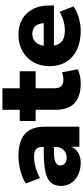

<svg xmlns="http://www.w3.org/2000/svg" viewBox="429 -1104 686 1584"><g transform="rotate(-90 772.0 -312.0)"><path d="M223 11Q166 11 122.5 -10Q79 -31 54.5 -67.5Q30 -104 30 -151Q30 -205 58 -236Q86 -267 148 -280.5Q210 -294 313 -294H368V-210H313Q284 -210 262.5 -207Q241 -204 227 -197.5Q213 -191 206 -181Q199 -171 199 -158Q199 -135 215.5 -120Q232 -105 263 -105Q288 -105 307.5 -116Q327 -127 339 -146.5Q351 -166 351 -192V-308Q351 -344 332.5 -359Q314 -374 269 -374Q231 -374 185 -362Q139 -350 95 -325L50 -442Q76 -460 114.5 -474Q153 -488 196.5 -495.5Q240 -503 277 -503Q359 -503 412.5 -479.5Q466 -456 492.5 -407.5Q519 -359 519 -283V0H353V-93H359Q354 -61 336 -38Q318 -15 289 -2Q260 11 223 11Z M878 11Q766 11 712 -41Q658 -93 658 -198V-361H566V-492H658V-635H836V-492H976V-361H836V-204Q836 -167 853.5 -149.5Q871 -132 909 -132Q921 -132 935.5 -135Q950 -138 968 -142L992 -14Q969 -2 938.5 4.5Q908 11 878 11Z M1309 11Q1219 11 1153.5 -20.5Q1088 -52 1053 -110Q1018 -168 1018 -247Q1018 -323 1051.5 -380.5Q1085 -438 1143.5 -470.5Q1202 -503 1277 -503Q1352 -503 1406 -472Q1460 -441 1489.5 -383.5Q1519 -326 1519 -249V-210H1167V-294H1389L1373 -281Q1373 -335 1350 -361.5Q1327 -388 1285 -388Q1254 -388 1231.5 -373.5Q1209 -359 1197 -331Q1185 -303 1185 -261V-252Q1185 -205 1198.5 -176Q1212 -147 1241 -133.5Q1270 -120 1314 -120Q1352 -120 1393.5 -131.5Q1435 -143 1467 -165L1511 -48Q1473 -21 1418 -5Q1363 11 1309 11Z"/></g></svg>

Font: Nunito Sans 12pt Black
Style: Regular
Weight: 900
Designer: Vernon Adams
Foundry: Vernon Adams
Version: Version 3.101;gftools[0.9.27]